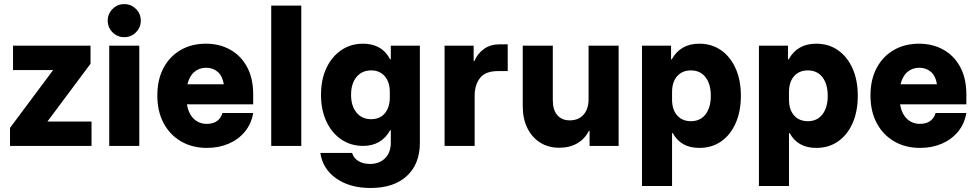

<svg xmlns="http://www.w3.org/2000/svg" viewBox="-20 -728 4873 958"><path d="M30 0V-90L245 -378.3H45V-500H431.7V-410L216.7 -121.7H436.7V0Z M525 0V-500H675V0ZM600 -542.5Q565.8 -542.5 541.7 -566.7Q517.5 -590.8 517.5 -625Q517.5 -659.2 541.7 -683.3Q565.8 -707.5 600 -707.5Q634.2 -707.5 658.3 -683.3Q682.5 -659.2 682.5 -625Q682.5 -590.8 658.3 -566.7Q634.2 -542.5 600 -542.5Z M1012.5 10Q940 10 884.2 -22.1Q828.3 -54.2 796.7 -112.9Q765 -171.7 765 -251.7Q765 -330.8 795.8 -388.8Q826.7 -446.7 881.2 -478.3Q935.8 -510 1007.5 -510Q1074.2 -510 1127.5 -480.8Q1180.8 -451.7 1212.1 -395Q1243.3 -338.3 1243.3 -256.7V-207.5H912.5Q920.8 -160 947.1 -135Q973.3 -110 1011.7 -110Q1043.3 -110 1062.9 -124.2Q1082.5 -138.3 1090 -164.2H1243.3Q1234.2 -110 1201.7 -70.8Q1169.2 -31.7 1120.4 -10.8Q1071.7 10 1012.5 10ZM915 -307.5H1096.7Q1090 -349.2 1066.2 -369.6Q1042.5 -390 1008.3 -390Q974.2 -390 949.6 -369.2Q925 -348.3 915 -307.5Z M1333.3 0V-700H1483.3V0Z M1829.2 210Q1725.8 210 1657.9 162.5Q1590 115 1578.3 35H1736.7Q1744.2 60.8 1767.9 75.4Q1791.7 90 1825.8 90Q1873.3 90 1901.7 61.2Q1930 32.5 1930 -15.8V-78.3H1926.7Q1905 -39.2 1871.2 -19.6Q1837.5 0 1791.7 0Q1730 0 1682.5 -32.5Q1635 -65 1608.3 -122.5Q1581.7 -180 1581.7 -255Q1581.7 -330.8 1608.3 -387.9Q1635 -445 1682.5 -477.5Q1730 -510 1791.7 -510Q1838.3 -510 1872.5 -490.4Q1906.7 -470.8 1926.7 -431.7H1930V-500H2075V-15.8Q2075 90 2010 150Q1945 210 1829.2 210ZM1831.7 -133.3Q1875.8 -133.3 1900.4 -162.9Q1925 -192.5 1925 -243.3V-268.3Q1925 -318.3 1900 -347.5Q1875 -376.7 1831.7 -376.7Q1785.8 -376.7 1758.8 -343.8Q1731.7 -310.8 1731.7 -255Q1731.7 -199.2 1758.8 -166.2Q1785.8 -133.3 1831.7 -133.3Z M2198.3 0V-500H2343.3V-423.3H2346.7Q2363.3 -461.7 2395.4 -484.2Q2427.5 -506.7 2470.8 -506.7H2513.3V-373.3H2464.2Q2402.5 -373.3 2375.4 -339.2Q2348.3 -305 2348.3 -250V0Z M2770 9.2Q2715.8 9.2 2675 -16.7Q2634.2 -42.5 2611.2 -89.2Q2588.3 -135.8 2588.3 -197.5V-500H2738.3V-227.5Q2738.3 -180 2760.4 -153.8Q2782.5 -127.5 2823.3 -127.5Q2866.7 -127.5 2891.7 -155.8Q2916.7 -184.2 2916.7 -232.5V-500H3066.7V0H2921.7V-75H2918.3Q2897.5 -34.2 2859.6 -12.5Q2821.7 9.2 2770 9.2Z M3183.3 200V-500H3328.3V-431.7H3331.7Q3375 -510 3469.2 -510Q3531.7 -510 3578.3 -477.1Q3625 -444.2 3650.8 -385.8Q3676.7 -327.5 3676.7 -250Q3676.7 -172.5 3650.8 -113.8Q3625 -55 3578.3 -22.5Q3531.7 10 3469.2 10Q3376.7 10 3336.7 -64.2H3333.3V200ZM3427.5 -123.3Q3474.2 -123.3 3500.4 -157.5Q3526.7 -191.7 3526.7 -250Q3526.7 -308.3 3500.4 -342.5Q3474.2 -376.7 3427.5 -376.7Q3384.2 -376.7 3358.8 -347.9Q3333.3 -319.2 3333.3 -268.3V-231.7Q3333.3 -180.8 3358.8 -152.1Q3384.2 -123.3 3427.5 -123.3Z M3766.7 200V-500H3911.7V-431.7H3915Q3958.3 -510 4052.5 -510Q4115 -510 4161.7 -477.1Q4208.3 -444.2 4234.2 -385.8Q4260 -327.5 4260 -250Q4260 -172.5 4234.2 -113.8Q4208.3 -55 4161.7 -22.5Q4115 10 4052.5 10Q3960 10 3920 -64.2H3916.7V200ZM4010.8 -123.3Q4057.5 -123.3 4083.8 -157.5Q4110 -191.7 4110 -250Q4110 -308.3 4083.8 -342.5Q4057.5 -376.7 4010.8 -376.7Q3967.5 -376.7 3942.1 -347.9Q3916.7 -319.2 3916.7 -268.3V-231.7Q3916.7 -180.8 3942.1 -152.1Q3967.5 -123.3 4010.8 -123.3Z M4570.8 10Q4498.3 10 4442.5 -22.1Q4386.7 -54.2 4355 -112.9Q4323.3 -171.7 4323.3 -251.7Q4323.3 -330.8 4354.2 -388.8Q4385 -446.7 4439.6 -478.3Q4494.2 -510 4565.8 -510Q4632.5 -510 4685.8 -480.8Q4739.2 -451.7 4770.4 -395Q4801.7 -338.3 4801.7 -256.7V-207.5H4470.8Q4479.2 -160 4505.4 -135Q4531.7 -110 4570 -110Q4601.7 -110 4621.2 -124.2Q4640.8 -138.3 4648.3 -164.2H4801.7Q4792.5 -110 4760 -70.8Q4727.5 -31.7 4678.8 -10.8Q4630 10 4570.8 10ZM4473.3 -307.5H4655Q4648.3 -349.2 4624.6 -369.6Q4600.8 -390 4566.7 -390Q4532.5 -390 4507.9 -369.2Q4483.3 -348.3 4473.3 -307.5Z"/></svg>

Font: Funnel Sans Light ExtraBold
Style: Regular
Weight: 800
Version: Version 1.000